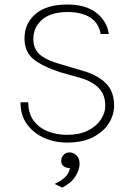

<svg xmlns="http://www.w3.org/2000/svg" viewBox="-20 -636 610 870"><path d="M284.5 10Q226.5 10 178.2 -12Q130 -34 101.2 -74.8Q72.5 -115.5 73 -172.5H108Q108 -122 132.5 -89.2Q157 -56.5 197 -40.8Q237 -25 283.5 -25Q339 -25 377.8 -44.2Q416.5 -63.5 436.8 -93.8Q457 -124 457 -157Q457 -206.5 427.8 -236.8Q398.5 -267 346 -282.5L252 -309Q171 -335.5 131 -368.5Q91 -401.5 91 -462.5Q91 -529.5 140.8 -572.5Q190.5 -615.5 285.5 -615.5Q368.5 -615.5 416.8 -577.8Q465 -540 473 -482H436Q428 -531 389.5 -556.2Q351 -581.5 285.5 -581.5Q211 -581.5 171 -547Q131 -512.5 131 -459.5Q131 -417.5 156.2 -392.8Q181.5 -368 236.5 -350.5L354 -315.5Q417 -298.5 457 -261.5Q497 -224.5 497 -157Q497 -115.5 473 -77.2Q449 -39 401.8 -14.5Q354.5 10 284.5 10ZM262 214 227.5 197.5Q256.5 184 274 168Q291.5 152 297 125.5Q279 126 267.5 116.5Q256 107 257.5 90Q258.5 75.5 269 65Q279.5 54.5 295 54.5Q312.5 54.5 327 68.5Q341.5 82.5 340.5 109Q340 133.5 321.5 163.5Q303 193.5 262 214Z"/></svg>

Font: Karla ExtraLight
Style: Regular
Weight: 250
Designer: Jonathan Pinhorn
Version: Version 2.004;gftools[0.9.33]